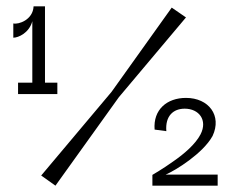

<svg xmlns="http://www.w3.org/2000/svg" viewBox="-20 -586 743 606"><path d="M161 -289V-325H122V-566H86C84 -523 38 -508 22 -512V-467C38 -467 72 -482 82 -519V-325H37V-289ZM355 -279 567 -531 522 -562 332 -296 110 -32 155 0ZM667 0V-35H503C534 -48 621 -102 651 -157C681 -221 639 -277 567 -277C507 -277 463 -240 468 -177L505 -172C501 -220 527 -243 563 -243C608 -243 636 -207 613 -162C597 -131 561 -100 526 -76C494 -53 461 -34 461 -34V0Z"/></svg>

Font: OSH Darker Grotesque Medium
Style: Regular
Weight: 500
Designer: Gabriel Lam
Foundry: TypeRant
Version: Version 1.000;Glyphs 3.1.1 (3148)